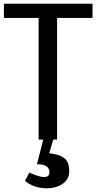

<svg xmlns="http://www.w3.org/2000/svg" viewBox="-20 -748 525 1029"><path d="M1 0ZM476 -652H286V0H187V-652H1V-728H476ZM214 -9H268L244 73Q271 77 288 81.5Q305 86 320.5 96.5Q336 107 343.5 124.5Q351 142 351 169Q351 213 316 237Q281 261 231 261Q161 261 114 221L137 177Q191 201 216 201Q245 201 245 175Q245 132 178 132Q182 115 196 62Z"/></svg>

Font: Myanmar Chatu
Style: Regular
Weight: 400
Designer: Danh Hong
Foundry: Google Inc.
Version: Version 2.00 November 20, 2015